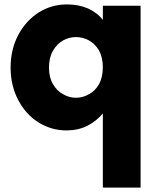

<svg xmlns="http://www.w3.org/2000/svg" viewBox="-20 -584 719 870"><path d="M28 -278C28 -278 28 -278 28 -278C28 -223 40 -173 63 -130C86 -87 116 -53 155 -29C194 -5 236 7 281 7C281 7 281 7 281 7C316 7 348 0 376 -14C403 -28 427 -47 446 -70C446 -70 446 266 446 266C446 266 617 266 617 266C617 266 617 -558 617 -558C617 -558 446 -558 446 -558C446 -558 446 -494 446 -494C446 -494 446 -494 446 -494C429 -516 406 -533 378 -546C350 -558 318 -564 283 -564C283 -564 283 -564 283 -564C237 -564 195 -552 156 -528C117 -503 86 -469 63 -426C40 -383 28 -333 28 -278ZM446 -279C446 -279 446 -279 446 -279C446 -249 440 -224 429 -203C417 -182 402 -167 383 -157C364 -146 344 -141 324 -141C324 -141 324 -141 324 -141C304 -141 285 -146 266 -157C247 -167 232 -182 220 -203C208 -223 202 -248 202 -278C202 -278 202 -278 202 -278C202 -308 208 -333 220 -354C232 -375 247 -390 266 -401C285 -411 304 -416 324 -416C324 -416 324 -416 324 -416C345 -416 364 -411 383 -401C402 -390 417 -375 429 -355C440 -334 446 -309 446 -279Z"/></svg>

Font: Girnar Poppins
Style: Bold
Weight: 500
Designer: Ninad Kale (Devanagari), Jonny Pinhorn (Latin)
Foundry: Indian Type Foundry
Version: ""